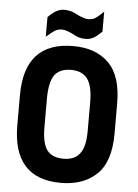

<svg xmlns="http://www.w3.org/2000/svg" viewBox="-60 -945 721 1004"><g transform="rotate(5 300.0 -443.0)"><path d="M152.8 -844.2Q178.7 -870.1 195.8 -878.9Q215.8 -890.1 238.8 -890.1Q255.4 -890.1 275.9 -884.8Q300.8 -875 312 -868.2Q346.7 -852.1 365.2 -852.1Q384.3 -852.1 397.9 -858.9Q414.1 -867.2 445.8 -898.9V-793.9Q418.9 -767.1 402.8 -758.8Q383.8 -748 359.9 -748Q342.8 -748 324.2 -752.9Q301.8 -761.7 288.1 -770Q253.4 -786.1 234.9 -786.1Q216.8 -786.1 202.1 -778.8Q187 -771 152.8 -741.2ZM44.9 -424.8Q44.9 -705.1 300.8 -705.1Q418.5 -705.1 485.8 -639.2Q555.2 -572.8 555.2 -424.8V-267.1Q555.2 -119.1 484.9 -53.2Q415.5 13.2 296.9 13.2Q171.4 13.2 108.2 -57.1Q44.9 -127.4 44.9 -267.1ZM386.2 -150.9Q414.1 -186 414.1 -269V-418Q414.1 -505.4 386.2 -543Q358.4 -580.1 300.8 -580.1Q241.2 -580.1 213.9 -543.9Q187 -506.8 187 -418V-269Q187 -186 213.9 -148.9Q241.7 -113.8 300.8 -113.8Q359.4 -113.8 386.2 -150.9Z"/></g></svg>

Font: D-DIN-PRO ExtraBold
Style: Bold
Weight: 800
Designer: Charles Nix
Foundry: CyberFei
Version: Version 1.000;hotconv 1.0.109;makeotfexe 2.5.65596